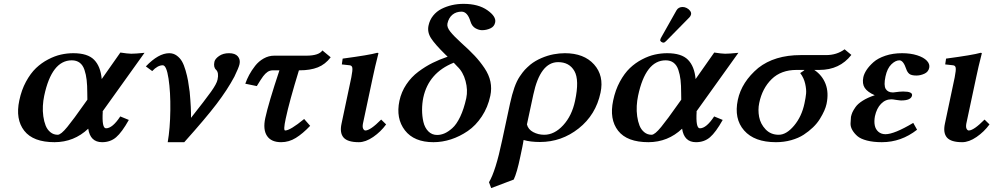

<svg xmlns="http://www.w3.org/2000/svg" viewBox="-20 -718 5102 986"><path d="M428.7 -206.1 428.2 -241.2Q428.2 -279.8 425 -307.4Q421.9 -335 413.8 -359.1Q405.8 -383.3 389.4 -395.8Q373 -408.2 348.6 -408.2Q245.6 -408.2 207 -226.1Q201.7 -201.2 200.2 -174.3Q198.7 -147.5 202.4 -120.8Q206.1 -94.2 214.4 -73.2Q222.7 -52.2 238.8 -39.1Q254.9 -25.9 276.4 -25.9Q293 -25.9 325.9 -66.4Q358.9 -106.9 410.2 -180.2ZM356.4 -444.8Q430.2 -444.8 463.4 -410.9Q496.6 -377 502.4 -312L598.1 -448.2Q635.3 -442.4 654.1 -442.1Q672.9 -441.9 722.2 -446.8L505.4 -144L507.8 -146Q502.4 -59.1 524.4 -59.1Q557.6 -59.1 597.7 -120.1L641.6 -102.1Q606 -38.6 576.4 -13.2Q546.9 12.2 504.4 12.2Q443.4 12.2 433.1 -57.1Q360.4 11.7 260.3 12.2Q150.4 12.2 104.5 -46.6Q58.6 -105.5 79.1 -202.1Q90.3 -255.9 113.5 -298.6Q136.7 -341.3 164.8 -368.2Q192.9 -395 227.1 -412.8Q261.2 -430.7 293 -437.7Q324.7 -444.8 356.4 -444.8Z M1156.2 -444.8Q1187.5 -444.8 1201.4 -428.5Q1215.3 -412.1 1210 -388.2Q1206.1 -370.6 1183.6 -324.2Q1147.9 -257.3 1092 -183.8Q1036.1 -110.4 926.3 12.2H841.3Q853.5 -57.6 854.7 -151.6Q856 -245.6 845.5 -314.2Q835 -382.8 815.9 -382.8Q789.6 -382.8 761.7 -353L729 -377Q793.9 -444.8 849.1 -444.8Q870.6 -444.8 887.5 -432.6Q904.3 -420.4 914.6 -402.6Q924.8 -384.8 933.1 -356Q941.4 -327.1 945.6 -303.5Q949.7 -279.8 954.1 -246.1Q961.9 -161.6 960.9 -112.8Q1034.2 -205.6 1063.5 -246.6Q1092.8 -287.6 1097.2 -309.1Q1105 -345.2 1089.4 -359.9Q1075.2 -373 1081.1 -400.9Q1084.5 -416 1105 -430.4Q1125.5 -444.8 1156.2 -444.8Z M1388.2 -432.1H1552.2Q1617.7 -432.1 1635.7 -459L1678.2 -423.8Q1650.4 -387.2 1612.1 -372.1Q1573.7 -356.9 1519 -356.9H1515.1Q1465.8 -196.3 1447.3 -108.9Q1434.1 -47.9 1444.3 -47.9Q1470.2 -47.9 1542 -106.9L1572.8 -71.8Q1534.7 -31.7 1499.3 -9.8Q1463.9 12.2 1423.8 12.2Q1372.6 12.2 1351.1 -20.3Q1329.6 -52.7 1342.3 -111.8Q1358.4 -187 1415 -356.9H1382.3Q1366.2 -356.9 1354.2 -348.9Q1342.3 -340.8 1331.3 -326.2Q1320.3 -311.5 1298.8 -275.9L1239.7 -288.1Q1247.6 -311 1259.8 -333.7Q1272 -356.4 1290.3 -379.9Q1308.6 -403.3 1334.2 -417.7Q1359.9 -432.1 1388.2 -432.1Z M1784.2 -320.8Q1791.5 -358.4 1789.3 -370.1Q1787.1 -381.8 1775.4 -382.8L1735.4 -387.2L1739.7 -417Q1877.9 -435.5 1917 -446.8Q1923.8 -446.8 1923.3 -443.8Q1904.8 -371.1 1894.5 -321.3L1843.8 -83Q1842.3 -74.7 1842.5 -68.1Q1842.8 -61.5 1845 -57.1Q1847.2 -52.7 1850.1 -50.3Q1853 -47.9 1856.4 -47.9Q1881.8 -47.9 1937.5 -104L1962.9 -79.1Q1935.5 -41.5 1896.5 -14.6Q1857.4 12.2 1822.8 12.2Q1765.1 12.2 1744.4 -11.7Q1723.6 -35.6 1733.9 -83Z M2328.1 -377 2310.1 -396Q2181.2 -344.2 2153.8 -216.8Q2147.5 -186 2147.5 -153.8Q2147.5 -121.6 2154.3 -92Q2161.1 -62.5 2179.4 -43.7Q2197.8 -24.9 2225.1 -24.9Q2243.2 -24.9 2262 -32.7Q2280.8 -40.5 2302.5 -59.6Q2324.2 -78.6 2343.3 -118.4Q2362.3 -158.2 2374.5 -213.9Q2383.3 -255.4 2370.8 -302Q2358.4 -348.6 2328.1 -377ZM2278.8 -426.8 2267.1 -438Q2212.9 -491.2 2193.1 -522.5Q2173.3 -553.7 2180.7 -586.9Q2186.5 -615.2 2204.3 -637.5Q2222.2 -659.7 2247.3 -672.4Q2272.5 -685.1 2301 -691.7Q2329.6 -698.2 2360.4 -698.2Q2436.5 -698.2 2482.9 -665.5Q2529.3 -632.8 2522.9 -603Q2518.6 -581.5 2498.3 -572.3Q2478 -563 2455.6 -563Q2439 -563 2421.1 -573.2Q2403.3 -583.5 2396 -607.9Q2380.9 -657.7 2350.6 -658.2Q2322.3 -658.2 2303.2 -642.3Q2284.2 -626.5 2277.8 -597.2Q2273.9 -578.6 2292.5 -555.4Q2311 -532.2 2348.6 -498Q2391.1 -460 2417.7 -431.6Q2444.3 -403.3 2467.8 -368.7Q2491.2 -334 2498.5 -298.8Q2505.9 -263.7 2498 -226.1Q2485.4 -167 2454.3 -120.1Q2423.3 -73.2 2382.3 -45.2Q2341.3 -17.1 2296.1 -2.4Q2251 12.2 2206.1 12.2Q2106.4 12.2 2059.3 -48.8Q2012.2 -109.9 2031.2 -200.2Q2041 -246.1 2066.7 -284.4Q2092.3 -322.8 2128.7 -349.9Q2165 -377 2201.4 -395Q2237.8 -413.1 2278.8 -426.8Z M2933.1 -200.2Q2956.1 -307.1 2929.9 -353Q2903.8 -398.9 2846.2 -398.9Q2754.4 -398.9 2718.8 -231.9L2686 -79.1Q2692.4 -53.2 2718.3 -39.6Q2744.1 -25.9 2774.9 -25.9Q2827.1 -25.9 2872.1 -74.7Q2917 -123.5 2933.1 -200.2ZM2618.2 204.1 2502.4 248 2491.2 217.8Q2525.4 161.1 2558.6 2.9L2599.1 -186Q2609.4 -233.4 2621.6 -268.1Q2633.8 -302.7 2649.2 -325.4Q2664.6 -348.1 2675.3 -359.6Q2686 -371.1 2703.6 -386.2Q2728.5 -406.2 2760.7 -419.9Q2793 -433.6 2823 -439.2Q2853 -444.8 2880.9 -444.8Q2979 -444.8 3030.8 -387Q3082.5 -329.1 3064 -242.2Q3040 -128.4 2951.9 -58.6Q2863.8 11.2 2752.9 11.2Q2703.6 11.2 2668.9 1Q2668 6.3 2666 18.1Q2664.1 29.8 2662.6 36.1Q2657.7 60.1 2651.9 86.9Q2634.8 169.4 2618.2 204.1Z M3485.8 -682.1Q3496.1 -682.1 3506.6 -676.8Q3517.1 -671.4 3523.9 -662.4Q3530.8 -653.3 3528.8 -644Q3526.9 -635.3 3520.5 -628.9L3400.4 -506.8Q3392.6 -499 3387.7 -499Q3381.3 -499 3375.5 -503.4Q3369.6 -507.8 3370.6 -513.2Q3372.1 -519 3373.5 -522L3454.1 -665Q3463.9 -682.1 3485.8 -682.1ZM3478.5 -206.1 3478 -241.2Q3478 -279.8 3474.9 -307.4Q3471.7 -335 3463.6 -359.1Q3455.6 -383.3 3439.2 -395.8Q3422.9 -408.2 3398.4 -408.2Q3295.4 -408.2 3256.8 -226.1Q3251.5 -201.2 3250 -174.3Q3248.5 -147.5 3252.2 -120.8Q3255.9 -94.2 3264.2 -73.2Q3272.5 -52.2 3288.6 -39.1Q3304.7 -25.9 3326.2 -25.9Q3342.8 -25.9 3375.7 -66.4Q3408.7 -106.9 3460 -180.2ZM3406.2 -444.8Q3480 -444.8 3513.2 -410.9Q3546.4 -377 3552.2 -312L3647.9 -448.2Q3685.1 -442.4 3703.9 -442.1Q3722.7 -441.9 3772 -446.8L3555.2 -144L3557.6 -146Q3552.2 -59.1 3574.2 -59.1Q3607.4 -59.1 3647.5 -120.1L3691.4 -102.1Q3655.8 -38.6 3626.2 -13.2Q3596.7 12.2 3554.2 12.2Q3493.2 12.2 3482.9 -57.1Q3410.2 11.7 3310.1 12.2Q3200.2 12.2 3154.3 -46.6Q3108.4 -105.5 3128.9 -202.1Q3140.1 -255.9 3163.3 -298.6Q3186.5 -341.3 3214.6 -368.2Q3242.7 -395 3276.9 -412.8Q3311 -430.7 3342.8 -437.7Q3374.5 -444.8 3406.2 -444.8Z M3979 -25.9Q4018.6 -25.9 4057.9 -72.8Q4097.2 -119.6 4111.3 -187Q4117.7 -216.8 4119.6 -237.3Q4121.6 -257.8 4115 -287.8Q4108.4 -317.9 4089.4 -342.8Q4111.3 -356.4 4110.8 -358.9H4070.8Q3991.2 -358.9 3942.9 -311.8Q3894.5 -264.6 3878.9 -189Q3871.6 -154.3 3878.4 -117.9Q3885.3 -81.5 3911.6 -53.7Q3938 -25.9 3979 -25.9ZM3874 -369.1Q3958 -435.1 4091.8 -435.1H4222.2Q4276.9 -435.1 4317.4 -464.8L4352.1 -436Q4292 -358.9 4188 -358.9H4161.6Q4202.6 -331.5 4219.7 -286.9Q4236.8 -242.2 4224.6 -184.1Q4221.2 -168 4212.9 -149.2Q4204.6 -130.4 4190.7 -107.7Q4176.8 -85 4155.3 -64.2Q4133.8 -43.5 4107.2 -26.1Q4080.6 -8.8 4043.5 1.7Q4006.3 12.2 3964.8 12.2Q3854 12.2 3801.3 -48.1Q3748.5 -108.4 3769 -205.1Q3788.6 -297.4 3874 -369.1Z M4473.1 -121.1Q4468.3 -95.2 4472.2 -74.7Q4476.1 -54.2 4490.7 -41.5Q4505.4 -28.8 4527.3 -28.8Q4572.3 -28.8 4669.9 -86.9L4689.5 -51.8Q4607.9 12.2 4508.8 12.2Q4464.8 12.2 4432.1 3.7Q4399.4 -4.9 4383.3 -18.8Q4367.2 -32.7 4357.2 -49.8Q4347.2 -66.9 4347.9 -84.5Q4348.6 -102.1 4350.1 -118.2Q4353 -130.9 4357.4 -141.1Q4361.8 -151.4 4373.5 -168.2Q4385.3 -185.1 4410.4 -200.9Q4435.5 -216.8 4472.2 -229Q4435.1 -245.1 4420.9 -266.6Q4406.7 -288.1 4413.6 -321.8Q4417.5 -339.4 4430.2 -358.9Q4442.9 -378.4 4465.6 -398.7Q4488.3 -418.9 4526.9 -431.9Q4565.4 -444.8 4612.8 -444.8Q4655.8 -444.8 4689.7 -434.1Q4723.6 -423.3 4739.7 -406.2Q4755.9 -389.2 4752 -370.1Q4747.6 -348.6 4727.1 -339.4Q4706.5 -330.1 4686.5 -330.1Q4660.6 -330.1 4649.9 -338.6Q4639.2 -347.2 4633.8 -363.8Q4619.1 -407.7 4599.1 -408.2Q4578.6 -408.2 4557.4 -387.5Q4536.1 -366.7 4527.3 -325.2Q4517.6 -279.3 4528.6 -261.2Q4539.6 -243.2 4565.9 -243.2Q4569.3 -244.1 4574.2 -244.1Q4601.1 -248 4618.2 -248Q4668 -248 4663.6 -227.1Q4658.2 -202.1 4607.4 -202.1Q4605 -202.1 4600.6 -202.6Q4596.2 -203.1 4590.3 -203.9Q4584.5 -204.6 4581.1 -205.1Q4565.4 -208 4557.6 -208Q4526.9 -208 4504.4 -184.8Q4481.9 -161.6 4473.1 -121.1Z M4882.8 -320.8Q4890.1 -358.4 4887.9 -370.1Q4885.7 -381.8 4874 -382.8L4834 -387.2L4838.4 -417Q4976.6 -435.5 5015.6 -446.8Q5022.5 -446.8 5022 -443.8Q5003.4 -371.1 4993.2 -321.3L4942.4 -83Q4940.9 -74.7 4941.2 -68.1Q4941.4 -61.5 4943.6 -57.1Q4945.8 -52.7 4948.7 -50.3Q4951.7 -47.9 4955.1 -47.9Q4980.5 -47.9 5036.1 -104L5061.5 -79.1Q5034.2 -41.5 4995.1 -14.6Q4956.1 12.2 4921.4 12.2Q4863.8 12.2 4843 -11.7Q4822.3 -35.6 4832.5 -83Z"/></svg>

Font: Linux Libertine Slanted
Style: Semibold Slanted
Weight: 600
Designer: Philipp H. Poll
Foundry: Philipp H. Poll
Version: Version 5.1.1